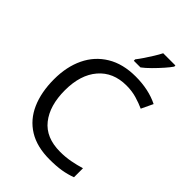

<svg xmlns="http://www.w3.org/2000/svg" viewBox="-273 -1056 1178 1178"><g transform="rotate(45 316.0 -467.0)"><path d="M403 -645Q288 -645 222 -568Q156 -491 156 -357Q156 -224 217.5 -146.5Q279 -69 402 -69Q449 -69 491 -77Q533 -85 573 -97V-19Q533 -4 490.5 3Q448 10 389 10Q280 10 207 -35Q134 -80 97.5 -163Q61 -246 61 -358Q61 -466 100.5 -548.5Q140 -631 217 -677.5Q294 -724 404 -724Q517 -724 601 -682L565 -606Q532 -621 491.5 -633Q451 -645 403 -645ZM528 -934Q516 -916 491 -887.5Q466 -859 437.5 -830.5Q409 -802 385 -784H327V-796Q342 -815 359.5 -841Q377 -867 394 -894.5Q411 -922 422 -944H528Z"/></g></svg>

Font: Noto Sans Multani
Style: Regular
Weight: 400
Designer: Monotype Design Team
Foundry: Monotype Imaging Inc.
Version: Version 2.002; ttfautohint (v1.8.4.7-5d5b)